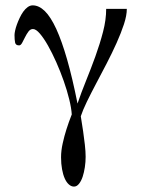

<svg xmlns="http://www.w3.org/2000/svg" viewBox="-20 -480 533 717"><path d="M269.5 -93.3Q283.2 -133.8 301.5 -179Q319.8 -224.1 336.4 -270Q353 -315.9 364.7 -360.8Q376.5 -405.8 376.5 -446.8H453.6Q453.6 -422.4 442.9 -389.6Q432.1 -356.9 415.5 -319.8Q398.9 -282.7 378.7 -243.7Q358.4 -204.6 339.1 -168.2Q319.8 -131.8 304.4 -100.1Q289.1 -68.4 281.7 -45.9Q286.6 -16.6 290.5 10.7Q293.9 34.2 296.9 60.3Q299.8 86.4 299.8 105.5Q299.8 124.5 296.9 144.3Q293.9 164.1 288.6 180.2Q283.2 196.3 274.9 206.5Q266.6 216.8 256.3 216.8Q246.1 216.8 237.1 208.7Q228 200.7 221.7 186.3Q215.3 171.9 211.7 151.9Q208 131.8 208 107.4Q208 83 214.1 55.4Q220.2 27.8 228 3.4Q236.8 -24.4 248 -52.7Q246.6 -76.2 238.5 -109.1Q230.5 -142.1 218 -177.5Q205.6 -212.9 190.2 -247.6Q174.8 -282.2 159.2 -309.8Q143.6 -337.4 128.9 -354.5Q114.3 -371.6 103 -371.6Q93.3 -371.6 86.2 -362.1Q79.1 -352.5 73.5 -341.1Q67.9 -329.6 62.7 -320.1Q57.6 -310.5 51.3 -310.5Q38.6 -310.5 36.4 -321Q34.2 -331.5 34.2 -349.1Q34.2 -355 36.4 -365.5Q38.6 -376 43 -388.2Q47.4 -400.4 53.5 -413.3Q59.6 -426.3 66.9 -436.5Q74.2 -446.8 83.3 -453.4Q92.3 -460 102.1 -460Q125.5 -460 147.5 -438.5Q169.4 -417 190.2 -371.8Q210.9 -326.7 230.7 -257.6Q250.5 -188.5 269.5 -93.3Z"/></svg>

Font: Charis SIL
Style: Regular
Weight: 400
Foundry: SIL International
Version: Version 4.112